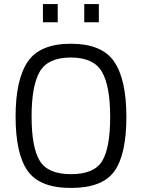

<svg xmlns="http://www.w3.org/2000/svg" viewBox="-20 -918 700 948"><path d="M136 -343Q136 -191 176 -124.5Q216 -58 330.5 -58Q445 -58 484.5 -123Q524 -188 524 -341Q524 -494 483 -564Q442 -634 329.5 -634Q217 -634 176.5 -564.5Q136 -495 136 -343ZM604 -341Q604 -156 545 -73Q486 10 330.5 10Q175 10 116 -75Q57 -160 57 -342.5Q57 -525 117 -613.5Q177 -702 330 -702Q483 -702 543.5 -614Q604 -526 604 -341ZM192 -808V-898H265V-808ZM396 -808V-898H468V-808Z"/></svg>

Font: Titillium-CLs Web
Style: CLs-Regular
Weight: 400
Version: Version 1.002;PS 57.000;hotconv 1.0.70;makeotf.lib2.5.55311